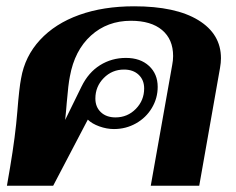

<svg xmlns="http://www.w3.org/2000/svg" viewBox="-20 -590 750 610"><path d="M682 -405Q682 -391 679 -374L613 0H459L527 -383Q530 -398 530 -412Q530 -465 495 -494.5Q460 -524 396 -524Q321 -524 269 -477Q217 -430 202 -347Q197 -323 192 -263L190 -239L187 -209L239 -315Q261 -360 298 -383Q335 -406 380 -406Q426 -406 453.5 -380.5Q481 -355 481 -314Q481 -278 462.5 -247Q444 -216 412 -198Q380 -180 342 -180Q319 -180 295.5 -188.5Q272 -197 259 -210L149 0H2L12 -58Q29 -159 35 -235Q41 -311 47 -341Q59 -411 107 -463Q155 -515 231.5 -542.5Q308 -570 406 -570Q538 -570 610 -526Q682 -482 682 -405ZM283 -277Q283 -250 300.5 -233.5Q318 -217 347 -217Q385 -217 411.5 -244Q438 -271 438 -309Q438 -336 420.5 -352.5Q403 -369 374 -369Q336 -369 309.5 -342Q283 -315 283 -277Z"/></svg>

Font: Fahkwang
Style: Bold Italic
Weight: 700
Italic angle: -10°
Designer: Suppakit Chalermlarp | Katatrad Co.,Ltd.
Foundry: Cadson Demak Co.,Ltd.
Version: Version 1.000; ttfautohint (v1.6)